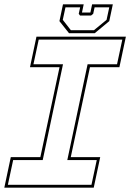

<svg xmlns="http://www.w3.org/2000/svg" viewBox="-37 -870 604 890"><path d="M-17 0 13 -141.5H150L239 -558.5H102L132 -700H546.5L516.5 -558.5H380L291 -141.5H427.5L397.5 0ZM-0.5 -13.5H387L411.5 -128H275L369 -572H505.5L530 -686.5H142.5L118 -572H255L161 -128H24ZM283 -716 238.5 -772 255 -850H351L343 -812H382L390 -850H486L469.5 -772L402 -716ZM291.5 -730H398.5L457 -778L469.5 -836H401.5L395 -806L385 -798H334L328 -806L334.5 -836H266.5L254 -778Z"/></svg>

Font: Tourney Thin
Style: Italic
Weight: 100
Italic angle: -12°
Designer: Tyler Finck
Foundry: Etcetera Type Co
Version: Version 1.015